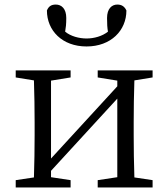

<svg xmlns="http://www.w3.org/2000/svg" viewBox="-20 -823 739 843"><path d="M360 -619C467 -619 535 -689 535 -777C527 -794 515 -803 495 -803C471 -803 450 -785 450 -744C450 -718 451 -701 454 -684C429 -664 393 -654 360 -654C327 -654 290 -664 266 -684C269 -701 271 -717 271 -744C271 -785 250 -803 225 -803C204 -803 193 -794 186 -777C186 -689 253 -619 360 -619ZM650 -483V-514H409V-483L495 -469V-444L204 -127V-469L290 -483V-514H49V-483L129 -470C131 -415 132 -339 132 -286V-228C132 -176 131 -100 129 -44L49 -32V0H290V-32L204 -45V-73L495 -390V-45L409 -32V0H650V-32L570 -44C568 -100 567 -176 567 -228V-286C567 -338 568 -415 570 -470Z"/></svg>

Font: Source Han Serif AKR9
Style: Regular
Weight: 400
Designer: Ryoko NISHIZUKA 西塚涼子 (kana & ideographs); Frank Grießhammer (Latin, Greek & Cyrillic); Sandoll Communications 산돌커뮤니케이션, 
Foundry: Adobe Systems Incorporated
Version: Version 1.005;hotconv 1.0.107;makeotfexe 2.5.65593